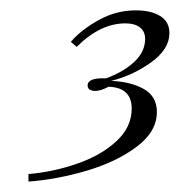

<svg xmlns="http://www.w3.org/2000/svg" viewBox="-20 -628 346 369"><path d="M305.6 -564.5Q305.6 -533.1 269.8 -507.7Q233.9 -482.3 193.5 -472.6Q231.5 -471 256.5 -456.9Q281.5 -442.7 281.5 -412.9Q281.5 -375 242.7 -346Q204 -316.9 146.8 -300Q89.5 -283.1 34.7 -279V-293.5Q83.1 -297.6 129 -313.7Q175 -329.8 204 -356.9Q233.1 -383.9 233.1 -419.4Q233.1 -459.7 188.7 -461.3Q173.4 -453.2 162.9 -453.2Q157.3 -453.2 152.8 -455.6Q148.4 -458.1 148.4 -463.7Q148.4 -479 183.9 -477.4Q218.5 -490.3 238.7 -509.7Q258.9 -529 258.9 -553.2Q258.9 -567.7 248.8 -575.4Q238.7 -583.1 221 -583.1Q172.6 -583.1 127.4 -537.9L116.1 -547.6Q136.3 -571 169.8 -589.5Q203.2 -608.1 241.1 -608.1Q270.2 -608.1 287.9 -597.2Q305.6 -586.3 305.6 -564.5Z"/></svg>

Font: Playfair Display SC
Style: Italic
Weight: 400
Italic angle: -14°
Designer: Claus Eggers Sørensen
Foundry: Claus Eggers Sørensen
Version: Version 1.202; ttfautohint (v1.6)